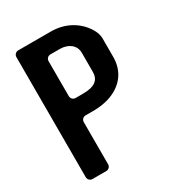

<svg xmlns="http://www.w3.org/2000/svg" viewBox="-163 -765 787 862"><g transform="rotate(-30 230.0 -333.5)"><path d="M63 0H135C147 0 157 -10 157 -22V-241C157 -253 167 -263 179 -263H218C249 -263 276 -267 299 -274C377 -298 418 -355 418 -428V-525C418 -542 412 -559 401 -577C368 -630 309 -667 232 -667H63C51 -667 41 -657 41 -645V-22C41 -10 51 0 63 0ZM218 -353H179C167 -353 157 -363 157 -375V-557C157 -569 167 -579 179 -579H228C272 -579 305 -554 305 -515V-416C305 -376 281 -353 218 -353Z"/></g></svg>

Font: DIN Rundschrift
Style: Breit
Weight: 400
Width: 7
Version: Version 1.027